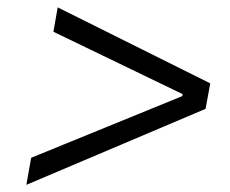

<svg xmlns="http://www.w3.org/2000/svg" viewBox="-20 -608 626 523"><path d="M51.8 -104.5 540 -311.5 552.7 -380.9 137.2 -587.9 125.5 -521.5 477.5 -351.6 476.6 -346.2 64.9 -178.2Z"/></svg>

Font: Cascadia Mono PL Light
Style: Italic
Weight: 300
Italic angle: -10°
Monospace: yes
Designer: Aaron Bell
Foundry: Saja Typeworks
Version: Version 2404.023